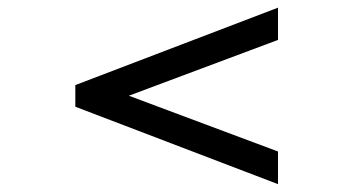

<svg xmlns="http://www.w3.org/2000/svg" viewBox="-20 -507 910 494"><path d="M695.3 -117.2 311.5 -260.7 695.3 -404.3V-487.3L173.8 -288.1V-232.4L695.3 -33.2Z"/></svg>

Font: Namkio Khamti Book
Style: Bold
Weight: 800
Designer: Debbi Hosken
Foundry: SIL International
Version: Version 3.917